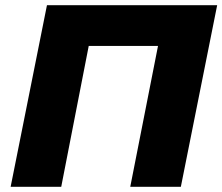

<svg xmlns="http://www.w3.org/2000/svg" viewBox="-20 -720 857 740"><path d="M21 0 161 -700H817L677 0H482L589 -543H322L216 0Z"/></svg>

Font: Montserrat ExtraBold
Style: Italic
Weight: 800
Italic angle: -11.3°
Designer: Julieta Ulanovsky
Foundry: Julieta Ulanovsky
Version: Version 9.000; ttfautohint (v1.8.4.7-5d5b)